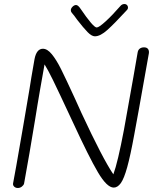

<svg xmlns="http://www.w3.org/2000/svg" viewBox="-20 -948 764 957"><path d="M722 -682 671 -396 649 -276Q630 -172 614 -114.5Q598 -57 582 -35Q566 -13 547 -13Q513 -13 468 -89.5Q423 -166 345 -335Q269 -498 243.5 -550Q218 -602 202 -627Q188 -550 180 -502.5Q172 -455 167 -426L155 -352Q126 -175 100 -33Q98 -25 89 -18Q80 -11 69 -11Q58 -11 51 -17.5Q44 -24 45 -33Q54 -78 90 -287L101 -351L127 -504Q133 -545 152 -653Q162 -705 194 -705Q216 -705 238.5 -677.5Q261 -650 284.5 -603Q308 -556 353 -458L386 -385Q492 -157 545 -79Q567 -138 598 -302L645 -565L666 -686Q668 -699 676.5 -705.5Q685 -712 698 -712Q712 -712 718 -703.5Q724 -695 722 -682ZM618 -910Q618 -904 614 -899.5Q610 -895 608 -893Q551 -831 515.5 -799Q480 -767 453 -767Q437 -767 416.5 -788Q396 -809 365 -849Q349 -872 338 -884Q333 -890 333 -897Q333 -906 341.5 -914.5Q350 -923 359 -923Q369 -923 381 -905Q445 -811 462 -811Q473 -811 506 -841Q539 -871 580 -918Q588 -928 601 -928Q608 -928 613 -923Q618 -918 618 -910Z"/></svg>

Font: Mali Light
Style: Italic
Weight: 300
Italic angle: -10°
Version: Version 1.000; ttfautohint (v1.6)